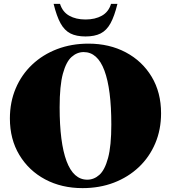

<svg xmlns="http://www.w3.org/2000/svg" viewBox="-20 -955 882 990"><path d="M436 -730Q544 -730 628.8 -685Q713.5 -640 762 -559.2Q810.5 -478.5 810.5 -371Q810.5 -286.5 780.5 -215.8Q750.5 -145 695.8 -93.2Q641 -41.5 567.2 -13.2Q493.5 15 405.5 15Q297.5 15 213 -30Q128.5 -75 79.8 -156Q31 -237 31 -344Q31 -428.5 61 -499.2Q91 -570 145.8 -621.8Q200.5 -673.5 274.5 -701.8Q348.5 -730 436 -730ZM430 -28.5Q464.5 -28.5 492.5 -53.5Q520.5 -78.5 537.2 -140.5Q554 -202.5 554 -313Q554 -495.5 518.5 -591Q483 -686.5 411.5 -686.5Q377.5 -686.5 349.2 -661.5Q321 -636.5 304.2 -574.8Q287.5 -513 287.5 -402Q287.5 -219.5 323.2 -124Q359 -28.5 430 -28.5ZM421 -854.5Q470.5 -854.5 505.2 -874Q540 -893.5 552.5 -935H585.5Q570 -871.5 549.8 -834.8Q529.5 -798 498.8 -782.5Q468 -767 421 -767Q374 -767 343.2 -782.5Q312.5 -798 292.2 -834.8Q272 -871.5 256.5 -935H289.5Q302.5 -893.5 337 -874Q371.5 -854.5 421 -854.5Z"/></svg>

Font: Newsreader 72pt ExtraBold
Style: Regular
Weight: 800
Designer: Hugues Gentile
Foundry: Production Type
Version: Version 1.003; ttfautohint (v1.8.3)